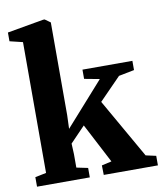

<svg xmlns="http://www.w3.org/2000/svg" viewBox="-89 -890 815 962"><g transform="rotate(-10 318.0 -409.0)"><path d="M21 0V-48.5L77.5 -60V-725.5L11.5 -741.5V-786L196.5 -818.5H204L232 -798.5V-326.5L229.5 -257.5L424.5 -476.5L347 -491V-538H601V-491L522 -475.5L411.5 -362.5L584 -60L636 -48.5V0H360.5L359.5 -48.5L410 -60L305 -261.5L229 -182.5L231.5 -128.5V-60L289.5 -48V0Z"/></g></svg>

Font: Merriweather 60pt ExtraBold
Style: Regular
Weight: 800
Version: Version 2.100